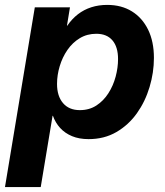

<svg xmlns="http://www.w3.org/2000/svg" viewBox="-44 -552 668 776"><path d="M-23.9 204.1 96.7 -522.5H238.8L226.6 -448.2H228Q246.6 -475.6 271 -494.4Q295.4 -513.2 325.2 -522.7Q355 -532.2 389.2 -532.2Q446.8 -532.2 489 -506.1Q531.2 -480 554.7 -431.9Q578.1 -383.8 578.1 -317.9Q578.1 -258.8 560.5 -200.2Q543 -141.6 509.3 -94.2Q475.6 -46.9 426.5 -18.3Q377.4 10.3 314 10.3Q275.9 10.3 247.1 -1.7Q218.3 -13.7 199 -34.9Q179.7 -56.2 169.9 -84H168.5L120.6 204.1ZM278.8 -106.9Q316.9 -106.9 345.7 -125.7Q374.5 -144.5 394 -175Q413.6 -205.6 423.3 -241.9Q433.1 -278.3 433.1 -313.5Q433.1 -362.3 410.4 -388.9Q387.7 -415.5 345.2 -415.5Q308.1 -415.5 278.6 -397.7Q249 -379.9 228.5 -350.1Q208 -320.3 197.3 -284.4Q186.5 -248.5 186.5 -212.9Q186.5 -163.6 210.7 -135.3Q234.9 -106.9 278.8 -106.9Z"/></svg>

Font: Inter 28pt
Style: Bold Italic
Weight: 700
Italic angle: -9.3988°
Designer: Rasmus Andersson
Foundry: rsms
Version: Version 4.001;git-66647c0bb